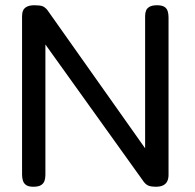

<svg xmlns="http://www.w3.org/2000/svg" viewBox="-20 -708 748 738"><path d="M108.2 9.8Q90.5 9.8 81.2 3.8Q72 -2.2 68.4 -12.8Q64.8 -23.2 64.8 -36.5V-646.2Q64.8 -658.5 68.8 -667.6Q72.8 -676.8 83.2 -682.2Q93.8 -687.8 112.5 -687.8Q134.8 -687.8 144 -683.9Q153.2 -680 161.8 -669.8L537.8 -138V-646.2Q537.8 -658.5 541.5 -667.6Q545.2 -676.8 555.2 -682.2Q565.2 -687.8 584 -687.8Q602.2 -687.8 611.8 -681.8Q621.2 -675.8 624.5 -665.2Q627.8 -654.8 627.8 -641.5V-35.5Q627.8 -22.5 623.4 -12.4Q619 -2.2 608.2 3.8Q597.5 9.8 578.5 9.8Q562.5 9.8 552.1 6.1Q541.8 2.5 532.8 -9L154.5 -537V-35.5Q154.5 -22.5 150.9 -12.4Q147.2 -2.2 137.2 3.8Q127.2 9.8 108.2 9.8Z"/></svg>

Font: Fredoka Light
Style: Regular
Weight: 300
Designer: Ben Nathan
Foundry: Milena B. Brandão, Ben Nathan
Version: Version 2.001